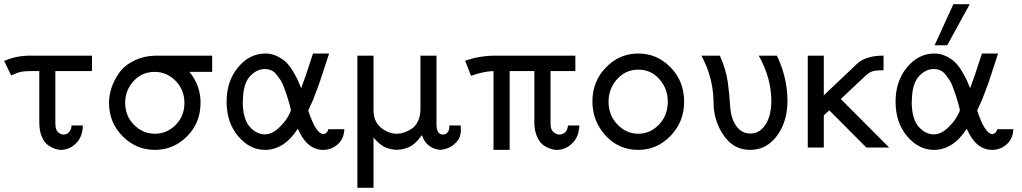

<svg xmlns="http://www.w3.org/2000/svg" viewBox="-29 -714 4945 929"><path d="M-8.8 -418.9Q48.3 -444.8 118.2 -444.8H416V-370.1H238.8V-117.2Q238.8 -86.4 251.5 -74.7Q264.2 -63 277.8 -63Q293.9 -63 304 -74Q314 -85 315.9 -96.2L316.9 -106.9H372.1Q370.1 -49.8 337.6 -19.3Q305.2 11.2 267.1 11.2Q253.9 11.2 239 6.6Q224.1 2 205.1 -10.5Q186 -22.9 173.6 -52Q161.1 -81.1 161.1 -123V-370.1H120.1Q97.2 -370.1 80.6 -367.7Q64 -365.2 55.4 -361.6Q46.9 -357.9 24.9 -349.1Z M498.5 -216.8Q498.5 -252.9 511 -290.5Q523.4 -328.1 549.1 -363.5Q574.7 -398.9 622.6 -421.9Q670.4 -444.8 733.4 -444.8H997.6V-366.2H887.7Q941.9 -299.3 941.4 -216.8Q941.4 -119.6 876 -54.2Q810.5 11.2 720.7 11.2Q629.9 11.2 564.2 -54.7Q498.5 -120.6 498.5 -216.8ZM576.7 -216.8Q576.7 -152.8 619.6 -109.9Q662.6 -66.9 720.5 -66.9Q778.3 -66.9 820.8 -109.4Q863.3 -151.9 863.3 -215.8Q863.3 -279.8 820.3 -323Q777.3 -366.2 719.7 -366.2Q657.7 -366.2 617.2 -321.5Q576.7 -276.9 576.7 -216.8Z M1067.4 -222.2Q1067.4 -321.3 1122.8 -388.2Q1178.2 -455.1 1255.4 -455.1Q1285.2 -455.1 1311.8 -442.1Q1338.4 -429.2 1355.5 -412.6Q1372.6 -396 1388.4 -369.4Q1404.3 -342.8 1411.9 -326.4Q1419.4 -310.1 1428.2 -287.1L1451.2 -351.1L1485.4 -455.1H1563.5L1515.1 -308.1L1485.4 -230L1462.4 -179.2Q1498.5 -68.4 1535.2 -64.9Q1555.2 -67.9 1559.6 -88.9H1637.2Q1635.3 -42 1604.7 -15.4Q1574.2 11.2 1535.2 11.2Q1456.1 11.2 1412.6 -89.8H1411.1Q1345.2 11.2 1253.4 11.2Q1179.2 11.2 1123.3 -54.9Q1067.4 -121.1 1067.4 -222.2ZM1145.5 -214.8Q1147.5 -135.7 1179.9 -99.9Q1212.4 -64 1252.4 -64Q1285.6 -64 1316.4 -92Q1347.2 -120.1 1362.8 -147Q1378.4 -173.8 1378.4 -181.2Q1378.4 -185.1 1370.6 -213.9Q1362.8 -241.7 1359.1 -252Q1355.5 -262.2 1346.4 -287.6Q1337.4 -313 1329.8 -324.5Q1322.3 -335.9 1310.3 -351.6Q1298.3 -367.2 1283.9 -373.5Q1269.5 -379.9 1252.4 -379.9Q1213.4 -379.9 1181.4 -345.9Q1149.4 -312 1146.5 -237.8Z M1700.2 194.8V-444.8H1778.3V-181.2Q1778.3 -126 1814.2 -96.4Q1850.1 -66.9 1891.1 -66.9Q1907.2 -66.9 1924.8 -72.5Q1942.4 -78.1 1961.7 -90.1Q1981 -102.1 1993.2 -127.4Q2005.4 -152.8 2005.4 -187V-444.8H2083V-112.8Q2083 -63 2114.3 -63Q2127.4 -63 2136.2 -73Q2145 -83 2145 -99.1V-106.9H2200.2Q2201.2 -100.1 2201.2 -86.9Q2201.2 -68.8 2195.6 -51.5Q2189.9 -34.2 2166 -13.7Q2142.1 6.8 2102.1 11.2Q2035.2 5.4 2012.2 -60.1Q1995.1 -36.1 1978 -21Q1960.9 -5.9 1943.1 0.5Q1925.3 6.8 1916.7 8.3Q1908.2 9.8 1891.1 11.2Q1849.1 8.3 1825.2 -6.3Q1801.3 -21 1778.3 -48.8V194.8Z M2221.7 -419.9Q2289.6 -444.8 2373 -444.8H2754.9V-370.1H2634.8V-115.2Q2634.8 -86.4 2649.4 -74.7Q2664.1 -63 2676.8 -63Q2712.9 -63 2719.7 -106.9H2773.9Q2772.9 -52.7 2740 -20.8Q2707 11.2 2666 11.2Q2657.2 11.2 2646 9Q2634.8 6.8 2617.9 -1Q2601.1 -8.8 2588.4 -22.5Q2575.7 -36.1 2566.2 -61.5Q2556.6 -86.9 2556.6 -121.1V-370.1H2437V11.2H2358.9V-370.1Q2312 -369.1 2250 -347.2Z M2837.4 -223.1Q2837.4 -320.3 2902.8 -387.7Q2968.3 -455.1 3059.3 -455.1Q3150.4 -455.1 3215.8 -387.9Q3281.2 -320.8 3281.2 -222.2Q3281.2 -125 3215.8 -56.9Q3150.4 11.2 3059.6 11.2Q2964.4 11.2 2900.9 -58.3Q2837.4 -127.9 2837.4 -223.1ZM2915.5 -222.2Q2915.5 -156.2 2958.5 -111.6Q3001.5 -66.9 3059.3 -66.9Q3117.2 -66.9 3159.7 -111.3Q3202.1 -155.8 3202.1 -222.2Q3202.1 -284.2 3161.9 -330.6Q3121.6 -377 3059.6 -377Q2997.6 -377 2956.5 -330.6Q2915.5 -284.2 2915.5 -222.2Z M3365.2 -444.8H3454.1Q3483.9 -377.9 3492.4 -316.4Q3501 -254.9 3503.2 -208.5Q3505.4 -162.1 3519 -129.9Q3546.9 -67.9 3601.1 -67.9Q3647 -67.9 3675 -111.3Q3703.1 -154.8 3703.1 -225.1Q3703.1 -336.9 3642.1 -444.8H3730Q3780.8 -338.9 3781.2 -226.1Q3781.2 -126 3730.7 -57.4Q3680.2 11.2 3601.1 11.2Q3527.8 11.2 3481.9 -46.4Q3436 -104 3425.3 -184.1Q3424.3 -189.9 3423.3 -228Q3422.4 -266.1 3414.8 -306.2Q3407.2 -346.2 3390.1 -391.1Q3386.2 -400.9 3377.2 -419.9Q3368.2 -439 3365.2 -444.8Z M3879.4 0V-444.8H3957V-252.9Q4119.1 -406.7 4124 -411.1Q4168.9 -445.3 4246.1 -444.8V-374Q4206.1 -374 4190.7 -368.4Q4175.3 -362.8 4155.3 -344.2L4039.1 -234.9L4273.4 0H4163.1L3983.4 -180.2L3957 -155.8V0Z M4304.2 -222.2Q4304.2 -321.3 4359.6 -388.2Q4415 -455.1 4492.2 -455.1Q4522 -455.1 4548.6 -442.1Q4575.2 -429.2 4592.3 -412.6Q4609.4 -396 4625.2 -369.4Q4641.1 -342.8 4648.7 -326.4Q4656.2 -310.1 4665 -287.1L4688 -351.1L4722.2 -455.1H4800.3L4752 -308.1L4722.2 -230L4699.2 -179.2Q4735.4 -68.4 4772 -64.9Q4792 -67.9 4796.4 -88.9H4874Q4872.1 -42 4841.6 -15.4Q4811 11.2 4772 11.2Q4692.9 11.2 4649.4 -89.8H4647.9Q4582 11.2 4490.2 11.2Q4416 11.2 4360.1 -54.9Q4304.2 -121.1 4304.2 -222.2ZM4382.3 -214.8Q4384.3 -135.7 4416.7 -99.9Q4449.2 -64 4489.3 -64Q4522.5 -64 4553.2 -92Q4584 -120.1 4599.6 -147Q4615.2 -173.8 4615.2 -181.2Q4615.2 -185.1 4607.4 -213.9Q4599.6 -241.7 4595.9 -252Q4592.3 -262.2 4583.3 -287.6Q4574.2 -313 4566.7 -324.5Q4559.1 -335.9 4547.1 -351.6Q4535.2 -367.2 4520.8 -373.5Q4506.3 -379.9 4489.3 -379.9Q4450.2 -379.9 4418.2 -345.9Q4386.2 -312 4383.3 -237.8ZM4493.2 -495.1 4584 -693.8H4663.1L4554.2 -495.1Z"/></svg>

Font: CMU Sans Serif
Style: Medium
Weight: 500
Version: Version 0.7.0